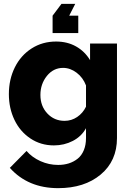

<svg xmlns="http://www.w3.org/2000/svg" viewBox="-20 -750 680 993"><path d="M369.1 -730 337.9 -668.9H384.8V-579.1H252V-668.9L297.9 -730ZM25.9 -263.2Q25.9 -339.4 56.6 -401.4Q87.4 -463.4 143.3 -499.3Q199.2 -535.2 270 -535.2Q328.1 -535.2 373 -510Q418 -484.9 445.8 -439V-524.9H585V-36.1Q585 82.5 500.7 152.8Q416.5 223.1 280.8 223.1Q125 223.1 30.8 118.2L117.2 30.8Q146 64 189.5 83.5Q232.9 103 280.8 103Q310.5 103 335.9 95Q361.3 86.9 381.6 70.8Q401.9 54.7 413.3 27.3Q424.8 0 424.8 -36.1V-86.9Q401.4 -44.4 356.7 -21.2Q312 2 258.8 2Q190.9 2 137.2 -33.9Q83.5 -69.8 54.7 -130.1Q25.9 -190.4 25.9 -263.2ZM424.8 -198.2V-308.1Q409.2 -349.1 376.2 -374Q343.3 -398.9 306.2 -398.9Q255.9 -398.9 222.4 -357.2Q189 -315.4 189 -258.8Q189 -201.2 224.9 -163.1Q260.7 -125 314 -125Q349.6 -125 379.2 -145Q408.7 -165 424.8 -198.2Z"/></svg>

Font: Raleway-v4020 ExtraBold
Style: Regular
Weight: 800
Designer: Matt McInerney, Pablo Impallari, Rodrigo Fuenzalida
Foundry: Matt McInerney, Pablo Impallari, Rodrigo Fuenzalida
Version: Version 4.020;PS 004.020;hotconv 1.0.88;makeotf.lib2.5.64775